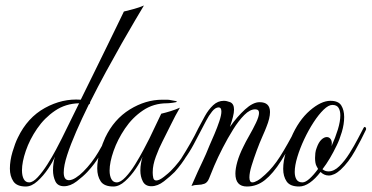

<svg xmlns="http://www.w3.org/2000/svg" viewBox="-20 -674 1353 699"><path d="M74 5Q41 5 28.5 -14Q16 -33 16 -60Q16 -89 25.5 -121Q35 -153 45 -173Q80 -246 143.5 -281Q207 -316 274 -311Q297 -358 322.5 -409.5Q348 -461 370.5 -507.5Q393 -554 409.5 -587.5Q426 -621 431 -632Q448 -636 468 -641.5Q488 -647 504 -654Q494 -637 472.5 -601Q451 -565 423.5 -516.5Q396 -468 366 -413Q336 -358 308 -302V-300Q308 -296 303 -293Q278 -242 257.5 -195Q237 -148 224.5 -109.5Q212 -71 212 -46Q212 -18 231 -18Q242 -18 256 -27Q270 -36 283 -49Q315 -81 338.5 -121Q362 -161 383 -201Q383 -203 385 -203Q392 -203 392 -195Q392 -195 387 -186Q382 -177 381 -176Q363 -141 344 -109Q325 -77 298 -48Q283 -32 259.5 -14Q236 4 213 4Q190 4 181.5 -14Q173 -32 173 -54Q173 -68 175 -81Q177 -94 180 -104Q173 -86 155.5 -60Q138 -34 116.5 -14.5Q95 5 74 5ZM86 -10Q100 -10 117.5 -29Q135 -48 152.5 -75.5Q170 -103 184 -129.5Q198 -156 205 -170L268 -298Q219 -297 180.5 -271Q142 -245 115 -205.5Q88 -166 74 -125Q60 -84 60 -54Q60 -34 66.5 -22Q73 -10 86 -10Z M393 5Q359 5 346.5 -14Q334 -33 334 -61Q334 -90 344 -122Q354 -154 363 -173Q395 -240 452.5 -275.5Q510 -311 571 -311Q579 -311 587.5 -311Q596 -311 604 -309Q624 -306 624 -304Q624 -302 609.5 -300Q595 -298 588 -298Q539 -298 500.5 -272Q462 -246 435 -206Q408 -166 393.5 -124.5Q379 -83 379 -53Q379 -34 385.5 -22Q392 -10 405 -10Q419 -10 437 -29Q455 -48 472 -75.5Q489 -103 503 -129.5Q517 -156 524 -170L567 -260Q584 -264 601.5 -269.5Q619 -275 635 -282Q618 -253 602.5 -221Q587 -189 571 -158Q559 -135 547.5 -104Q536 -73 536 -48V-44Q536 -36 538 -26.5Q540 -17 549 -17Q560 -17 577 -30.5Q594 -44 601 -51Q633 -83 656.5 -122Q680 -161 700 -201Q702 -203 703 -203Q711 -203 709 -195Q709 -195 704.5 -186Q700 -177 699 -176Q680 -141 661 -109Q642 -77 616 -48Q600 -32 577 -14Q554 4 531 4Q509 4 500 -13.5Q491 -31 491 -53Q491 -67 493.5 -80.5Q496 -94 499 -104Q492 -86 474.5 -60Q457 -34 435.5 -14.5Q414 5 393 5Z M879 5Q837 5 837 -42Q837 -60 844 -85Q851 -110 866 -140Q874 -157 887.5 -180.5Q901 -204 912 -227Q923 -250 923 -263Q923 -276 909 -276Q890 -276 869.5 -255.5Q849 -235 829 -203Q809 -171 791 -136Q773 -101 760 -70.5Q747 -40 741 -24Q735 -9 724 -5Q713 -1 700.5 -1Q688 -1 677 3Q691 -29 700 -49Q709 -69 719 -89.5Q729 -110 743 -145Q751 -163 761 -186.5Q771 -210 778.5 -232.5Q786 -255 786 -268Q786 -283 776 -283Q764 -283 752 -268Q740 -253 730.5 -234.5Q721 -216 715 -205Q700 -176 685 -148Q670 -120 651 -94H650Q647 -94 643.5 -96Q640 -98 641 -99Q658 -126 673.5 -153Q689 -180 702 -207Q713 -228 726 -251.5Q739 -275 756 -291Q773 -307 795 -307Q805 -307 818 -302Q832 -296 832 -275Q832 -264 828 -248Q824 -232 817 -212Q843 -249 872 -275.5Q901 -302 925 -302Q963 -302 963 -266Q963 -244 950 -212Q946 -201 935.5 -177.5Q925 -154 914.5 -125.5Q904 -97 896 -71Q888 -45 888 -28Q888 -10 899 -10Q906 -10 917.5 -16.5Q929 -23 945 -38Q974 -64 999.5 -104Q1025 -144 1060 -211Q1060 -213 1062 -213Q1065 -213 1068 -210Q1071 -207 1069 -205Q1033 -135 1003.5 -88.5Q974 -42 944.5 -18.5Q915 5 879 5Z M1069 5Q1036 5 1023.5 -13.5Q1011 -32 1011 -59Q1011 -88 1021 -120.5Q1031 -153 1040 -173Q1067 -236 1108 -271.5Q1149 -307 1183 -307Q1212 -307 1222.5 -290Q1233 -273 1233 -248Q1233 -222 1224.5 -193.5Q1216 -165 1206 -145Q1194 -120 1181 -98Q1168 -76 1154 -58Q1163 -50 1176 -50Q1196 -50 1215.5 -69Q1235 -88 1252.5 -116Q1270 -144 1283.5 -170Q1297 -196 1304 -209Q1306 -212 1308 -212Q1310 -212 1312 -208.5Q1314 -205 1312 -201Q1296 -167 1272.5 -125Q1249 -83 1220 -56Q1208 -45 1197 -40Q1186 -35 1177 -35Q1160 -35 1147 -48Q1128 -23 1108 -9Q1088 5 1069 5ZM1081 -10Q1092 -10 1107 -23.5Q1122 -37 1138 -59Q1138 -59 1132.5 -69Q1127 -79 1127 -99Q1127 -107 1128 -116.5Q1129 -126 1133 -136Q1140 -156 1150 -165.5Q1160 -175 1170 -175Q1179 -175 1184.5 -166.5Q1190 -158 1187 -142Q1201 -173 1210 -202.5Q1219 -232 1219 -254Q1219 -271 1212.5 -281.5Q1206 -292 1190 -292Q1176 -292 1158 -274.5Q1140 -257 1121.5 -228.5Q1103 -200 1087.5 -167Q1072 -134 1062.5 -102.5Q1053 -71 1053 -48Q1053 -31 1059.5 -20.5Q1066 -10 1081 -10Z"/></svg>

Font: Mea Culpa
Style: Regular
Weight: 400
Designer: Robert E. Leuschke
Foundry: Robert E. Leuschke
Version: Version 1.010; ttfautohint (v1.8.3)